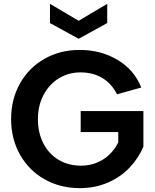

<svg xmlns="http://www.w3.org/2000/svg" viewBox="-20 -965 801 992"><path d="M37.4 -350Q37.4 -452.5 83.4 -534Q129.3 -615.5 210.1 -661.3Q290.8 -707 391.4 -707Q502 -707 588 -655.2Q674 -603.5 710 -512.9L584.9 -477.9Q555.5 -534.7 507.4 -562.9Q459.3 -591 395.9 -591Q334 -591 283.9 -560.1Q233.8 -529.1 204.8 -474Q175.9 -418.8 175.9 -350Q175.9 -278.6 204.3 -223.7Q232.8 -168.8 283.4 -138.9Q334.1 -109 399 -109Q441.9 -109 479 -123.9Q516.2 -138.9 544.8 -166Q573.5 -193.2 591 -229.6V-282.7H396.9V-391.1H720.9V-207.3Q695.9 -147.9 649.7 -99.2Q603.4 -50.5 537.4 -21.7Q471.4 7 392.4 7Q291.4 7 210.6 -38.5Q129.8 -84 83.6 -165.5Q37.4 -247 37.4 -350ZM238.2 -845.9V-945.2L386.4 -857.7L534 -945.2V-845.9L386.4 -764.5Z"/></svg>

Font: AF Albert Sans Medium
Style: Regular
Weight: 500
Designer: Andreas Rasmussen
Foundry: a.Foundry
Version: Version 1.300;Glyphs 3.2 (3231)